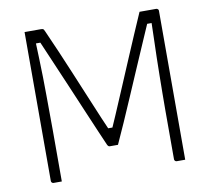

<svg xmlns="http://www.w3.org/2000/svg" viewBox="-78 -787 956 875"><g transform="rotate(-10 400.0 -350.0)"><path d="M139 0Q129 0 120 0Q111 0 101 0Q98 0 95.5 -1.5Q93 -3 91.5 -5.5Q90 -8 90 -11Q90 -85 90 -158.5Q90 -232 90 -306Q90 -380 90 -454Q90 -528 90 -601Q90 -626 90 -650.5Q90 -675 90 -700Q98 -700 113.5 -700Q129 -700 144 -700Q159 -700 167 -700Q171 -700 174 -699Q177 -698 179 -695Q181 -692 183 -687Q205 -638 227.5 -585.5Q250 -533 273 -478Q296 -423 319.5 -366.5Q343 -310 367 -253Q391 -196 416 -140L367 -202H431L381 -140Q407 -197 433 -257.5Q459 -318 484.5 -378.5Q510 -439 534.5 -496.5Q559 -554 581 -605.5Q603 -657 622 -700Q630 -700 645.5 -700Q661 -700 676.5 -700Q692 -700 699 -700Q702 -700 704.5 -698.5Q707 -697 708.5 -695Q710 -693 710 -689Q710 -684 710 -652.5Q710 -621 710 -571Q710 -521 710 -460.5Q710 -400 710 -336Q710 -272 710 -211.5Q710 -151 710 -102Q710 -85 710 -68Q710 -51 710 -34Q710 -17 710 0Q696 0 686 0Q676 0 671 0Q668 0 665.5 -1.5Q663 -3 661.5 -5.5Q660 -8 660 -11Q660 -36 660 -61.5Q660 -87 660 -112Q660 -137 660 -162Q660 -201 660 -239.5Q660 -278 660.5 -317.5Q661 -357 661.5 -398Q662 -439 663 -482Q664 -525 665.5 -571Q667 -617 668 -666L688 -640H626L662 -675Q639 -622 613.5 -563.5Q588 -505 562 -444.5Q536 -384 511 -326Q486 -268 463 -215.5Q440 -163 420 -120Q411 -120 401.5 -120Q392 -120 383 -120Q380 -120 377 -121.5Q374 -123 371 -129Q361 -152 342 -196Q323 -240 298.5 -298Q274 -356 246.5 -420.5Q219 -485 191.5 -549Q164 -613 140 -669L176 -640H117L131 -670Q133 -620 134.5 -573.5Q136 -527 137 -483.5Q138 -440 138 -399Q138 -358 138.5 -318Q139 -278 139 -239.5Q139 -201 139 -162Q139 -122 139 -81.5Q139 -41 139 0Z"/></g></svg>

Font: Recursive Sans Linear Light
Style: Regular
Weight: 300
Version: Version 1.085